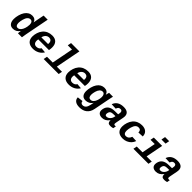

<svg xmlns="http://www.w3.org/2000/svg" viewBox="431 -2526 4538 4538"><g transform="rotate(45 2700.5 -256.5)"><path d="M347.7 0V-3.9Q347.7 -14.6 351.1 -43.5Q354.5 -72.3 356.9 -85.9H355Q321.8 -37.1 279.5 -13.7Q237.3 9.8 182.1 9.8Q112.3 9.8 75 -37.4Q37.6 -84.5 37.6 -170.4Q37.6 -233.9 57.6 -307.1Q77.6 -380.4 111.6 -431.6Q145.5 -482.9 191.7 -510Q237.8 -537.1 293.9 -537.1Q346.7 -537.1 380.9 -512.7Q415 -488.3 425.8 -443.8H426.8L442.4 -530.8L480 -724.6H617.2L499 -115.2Q493.2 -86.4 480.5 0ZM400.9 -338.4Q400.9 -390.1 380.4 -417Q359.9 -443.8 324.7 -443.8Q281.7 -443.8 250 -408.4Q218.3 -373 200 -304.7Q181.6 -236.3 181.6 -184.6Q181.6 -84 253.4 -84Q283.7 -84 311.8 -105.7Q339.8 -127.4 360.8 -168Q381.8 -208.5 393.1 -266.6Q400.9 -307.1 400.9 -338.4Z M852.5 9.8Q751.5 9.8 696.3 -41.3Q641.1 -92.3 641.1 -188Q641.1 -249.5 661.9 -316.7Q682.6 -383.8 725.6 -435.1Q768.6 -486.3 829.1 -512.2Q889.6 -538.1 960.9 -538.1Q1057.1 -538.1 1106.9 -485.4Q1156.7 -432.6 1156.7 -334.5Q1156.7 -291.5 1147 -241.7L1146.5 -237.8H788.1Q783.2 -213.4 783.2 -189.5Q783.2 -137.2 808.1 -109.6Q833 -82 877.4 -82Q915 -82 945.6 -97.9Q976.1 -113.8 991.2 -145L1118.2 -133.8Q1077.6 -64.9 1008.3 -27.6Q939 9.8 852.5 9.8ZM942.4 -451.7Q892.1 -451.7 855.7 -417.7Q819.3 -383.8 805.7 -323.7H1030.3L1032.2 -351.6Q1032.2 -401.4 1007.3 -426.5Q982.4 -451.7 942.4 -451.7Z M1554.7 -92.8H1727.1L1709 0H1206.5L1224.6 -92.8H1417.5L1522.5 -631.8H1380.9L1398.4 -724.6H1677.2Z M2052.7 9.8Q1951.7 9.8 1896.5 -41.3Q1841.3 -92.3 1841.3 -188Q1841.3 -249.5 1862.1 -316.7Q1882.8 -383.8 1925.8 -435.1Q1968.8 -486.3 2029.3 -512.2Q2089.8 -538.1 2161.1 -538.1Q2257.3 -538.1 2307.1 -485.4Q2356.9 -432.6 2356.9 -334.5Q2356.9 -291.5 2347.2 -241.7L2346.7 -237.8H1988.3Q1983.4 -213.4 1983.4 -189.5Q1983.4 -137.2 2008.3 -109.6Q2033.2 -82 2077.6 -82Q2115.2 -82 2145.8 -97.9Q2176.3 -113.8 2191.4 -145L2318.4 -133.8Q2277.8 -64.9 2208.5 -27.6Q2139.2 9.8 2052.7 9.8ZM2142.6 -451.7Q2092.3 -451.7 2055.9 -417.7Q2019.5 -383.8 2005.9 -323.7H2230.5L2232.4 -351.6Q2232.4 -401.4 2207.5 -426.5Q2182.6 -451.7 2142.6 -451.7Z M2608.9 211.9Q2518.1 211.9 2468.5 174.6Q2418.9 137.2 2418 69.8L2558.6 53.7Q2559.6 85.4 2578.9 104Q2598.1 122.6 2629.9 122.6Q2729.5 122.6 2757.3 -18.1L2774.9 -103H2773.9Q2740.2 -51.8 2693.6 -28.8Q2647 -5.9 2594.7 -5.9Q2525.9 -5.9 2489 -49.3Q2452.1 -92.8 2452.1 -175.3Q2452.1 -238.3 2471.4 -310.1Q2490.7 -381.8 2524.7 -432.9Q2558.6 -483.9 2605.2 -510.3Q2651.9 -536.6 2708.5 -536.6Q2760.7 -536.6 2794.7 -512.2Q2828.6 -487.8 2839.8 -443.4H2842.3Q2858.4 -511.2 2865.7 -528.3H2995.6L2984.4 -479L2969.2 -406.2L2893.1 -16.1Q2871.1 95.7 2797.9 153.8Q2724.6 211.9 2608.9 211.9ZM2814.9 -337.9Q2814.9 -386.2 2794.9 -414.3Q2774.9 -442.4 2738.8 -442.4Q2696.3 -442.4 2664.6 -408.2Q2632.8 -374 2615 -310.8Q2597.2 -247.6 2597.2 -198.7Q2597.2 -101.1 2671.4 -101.1Q2713.9 -101.1 2746.8 -135Q2779.8 -168.9 2797.4 -228.8Q2814.9 -288.6 2814.9 -337.9Z M3161.6 9.8Q3096.2 9.8 3060.8 -20.5Q3025.4 -50.8 3025.4 -108.4Q3025.4 -127.4 3029.8 -149.4Q3063 -315.9 3266.6 -318.4L3376 -320.3L3380.9 -347.2Q3385.7 -370.6 3385.7 -388.2Q3385.7 -449.2 3328.6 -449.2Q3293.9 -449.2 3273.4 -431.6Q3252.9 -414.1 3240.7 -374.5L3099.1 -381.3Q3154.3 -538.1 3351.6 -538.1Q3436 -538.1 3479.7 -502.7Q3523.4 -467.3 3523.4 -398.4Q3523.4 -376 3518.1 -347.7L3481 -156.2Q3475.6 -129.4 3475.6 -114.7Q3475.6 -96.7 3483.2 -87.4Q3490.7 -78.1 3509.3 -78.1Q3524.9 -78.1 3540 -81.1L3525.9 -6.8Q3513.2 -3.9 3502.9 -1.5Q3492.7 1 3482.7 2.4Q3472.7 3.9 3461.4 4.9Q3450.2 5.9 3435.5 5.9Q3389.2 5.9 3368.7 -14.4Q3348.1 -34.7 3348.1 -74.2L3349.1 -94.2H3346.2Q3304.2 -39.1 3259.8 -14.6Q3215.3 9.8 3161.6 9.8ZM3360.8 -244.6 3295.4 -243.7Q3244.1 -242.7 3219.7 -230Q3195.3 -217.3 3183.8 -189.7Q3172.4 -162.1 3172.4 -133.8Q3172.4 -85.9 3219.2 -85.9Q3267.1 -85.9 3306.2 -124.3Q3345.2 -162.6 3356 -217.8Z M3852.1 9.8Q3752.4 9.8 3699.2 -40.5Q3646 -90.8 3646 -184.6Q3646 -249.5 3668.5 -318.6Q3690.9 -387.7 3732.7 -437.3Q3774.4 -486.8 3832.5 -512.5Q3890.6 -538.1 3960.4 -538.1Q4053.2 -538.1 4105.2 -491.7Q4157.2 -445.3 4157.2 -364.3V-361.8L4017.6 -355L4018.1 -364.3Q4018.1 -398.4 4000.2 -421.1Q3982.4 -443.8 3939.5 -443.8Q3892.6 -443.8 3860.8 -410.9Q3829.1 -377.9 3809.6 -311Q3790 -244.1 3790 -188Q3790 -84 3871.1 -84Q3910.2 -84 3941.7 -108.6Q3973.1 -133.3 3988.8 -182.1L4125 -175.8Q4107.9 -122.6 4068.4 -80.1Q4028.8 -37.6 3972.9 -13.9Q3917 9.8 3852.1 9.8Z M4555.2 -92.8H4727.5L4709.5 0H4207L4225.1 -92.8H4418L4484.4 -435.5H4342.8L4360.8 -528.3H4639.6ZM4521 -623.5 4540.5 -724.6H4677.7L4658.2 -623.5Z M4961.9 9.8Q4896.5 9.8 4861.1 -20.5Q4825.7 -50.8 4825.7 -108.4Q4825.7 -127.4 4830.1 -149.4Q4863.3 -315.9 5066.9 -318.4L5176.3 -320.3L5181.2 -347.2Q5186 -370.6 5186 -388.2Q5186 -449.2 5128.9 -449.2Q5094.2 -449.2 5073.7 -431.6Q5053.2 -414.1 5041 -374.5L4899.4 -381.3Q4954.6 -538.1 5151.9 -538.1Q5236.3 -538.1 5280 -502.7Q5323.7 -467.3 5323.7 -398.4Q5323.7 -376 5318.4 -347.7L5281.2 -156.2Q5275.9 -129.4 5275.9 -114.7Q5275.9 -96.7 5283.4 -87.4Q5291 -78.1 5309.6 -78.1Q5325.2 -78.1 5340.3 -81.1L5326.2 -6.8Q5313.5 -3.9 5303.2 -1.5Q5293 1 5283 2.4Q5272.9 3.9 5261.7 4.9Q5250.5 5.9 5235.8 5.9Q5189.5 5.9 5168.9 -14.4Q5148.4 -34.7 5148.4 -74.2L5149.4 -94.2H5146.5Q5104.5 -39.1 5060.1 -14.6Q5015.6 9.8 4961.9 9.8ZM5161.1 -244.6 5095.7 -243.7Q5044.4 -242.7 5020 -230Q4995.6 -217.3 4984.1 -189.7Q4972.7 -162.1 4972.7 -133.8Q4972.7 -85.9 5019.5 -85.9Q5067.4 -85.9 5106.4 -124.3Q5145.5 -162.6 5156.2 -217.8Z"/></g></svg>

Font: Cousine
Style: Bold Italic
Weight: 700
Italic angle: -12°
Monospace: yes
Designer: Steve Matteson
Foundry: Ascender Corporation
Version: Version 1.20